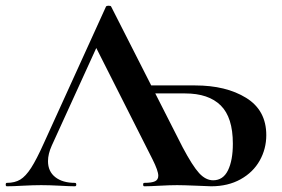

<svg xmlns="http://www.w3.org/2000/svg" viewBox="-28 -652 987 672"><path d="M904 -179Q904 -131 881 -90Q858 -49 814 -24.5Q770 0 711 0L661 -2Q613 -4 592 -4Q567 -4 531 -2Q497 0 477 0Q473 0 473 -6Q473 -12 477 -12Q503 -12 514.5 -17.5Q526 -23 526 -37Q526 -54 506 -94L309 -484L153 -142Q140 -113 140 -88Q140 -52 165.5 -32Q191 -12 234 -12Q239 -12 239 -6Q239 0 234 0Q216 0 182 -2Q144 -4 116 -4Q89 -4 51 -2Q17 0 -4 0Q-8 0 -8 -6Q-8 -12 -4 -12Q24 -12 43 -23.5Q62 -35 81 -64.5Q100 -94 126 -152L343 -629Q345 -632 352 -632Q360 -632 361 -629L611 -137Q646 -71 669 -46Q692 -21 718 -21Q753 -21 770 -56Q787 -91 787 -149Q787 -241 744.5 -283Q702 -325 620 -325H462L456 -353H655Q763 -353 833.5 -309.5Q904 -266 904 -179Z"/></svg>

Font: Cormorant Garamond
Style: Bold
Weight: 700
Designer: Christian Thalmann (Catharsis Fonts)
Foundry: Catharsis Fonts
Version: Version 4.000